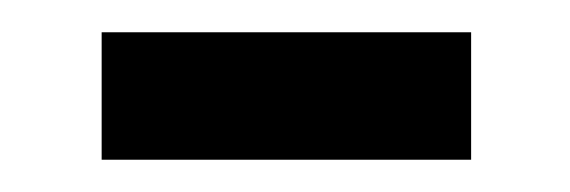

<svg xmlns="http://www.w3.org/2000/svg" viewBox="-20 -320 353 119"><path d="M43 -300H272V-221H43Z"/></svg>

Font: Rosario Light Medium
Style: Regular
Weight: 500
Version: Version 1.101; ttfautohint (v1.8.1.43-b0c9)